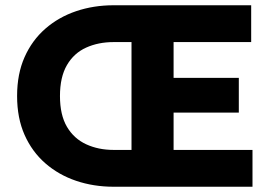

<svg xmlns="http://www.w3.org/2000/svg" viewBox="-20 -710 1040 730"><path d="M45 -345Q45 -429 73.5 -493Q102 -557 152.5 -601Q203 -645 269.5 -667.5Q336 -690 412 -690H935V-550H640V-414H888V-282H640V-140H940V0H412Q336 0 269.5 -22.5Q203 -45 152.5 -89Q102 -133 73.5 -197Q45 -261 45 -345ZM208 -345Q208 -273 234.5 -228Q261 -183 307.5 -161.5Q354 -140 412 -140H480V-550H412Q354 -550 307.5 -529Q261 -508 234.5 -462.5Q208 -417 208 -345Z"/></svg>

Font: Radio Canada
Style: Bold
Weight: 700
Designer: Charles Daoud, Etienne Aubert Bonn, Alexandre Saumier Demers, Jacques Le Bailly
Foundry: Radio-Canada
Version: Version 2.104; ttfautohint (v1.8.4.7-5d5b);gftools[0.9.28.de